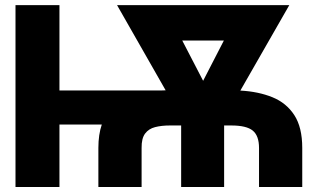

<svg xmlns="http://www.w3.org/2000/svg" viewBox="-20 -748 1260 768"><path d="M546.4 0H373.5V-156.2Q373.5 -210 387.2 -250H217.8V0H42V-727.5H217.8V-386.2H627Q634.8 -386.7 642.6 -386.7L448.2 -727.5H1137.2L941.4 -385.7Q1013.7 -381.8 1069.6 -359.1Q1125.5 -336.4 1157.2 -287.6Q1189 -238.8 1189 -156.2V0H1016.1V-156.2Q1016.1 -205.1 991 -225.6Q965.8 -246.1 905.3 -246.1H876.5V0H704.6V-246.1H659.2Q626 -246.1 600.3 -239.5Q574.7 -232.9 560.3 -213.6Q545.9 -194.3 546.4 -156.2ZM709 -585.9 792.5 -424.8 875.5 -585.9Z"/></svg>

Font: Inter Tight ExtraBold
Style: Regular
Weight: 800
Designer: Rasmus Andersson
Foundry: rsms
Version: Version 3.004; ttfautohint (v1.8.4.7-5d5b)